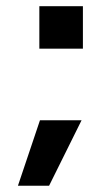

<svg xmlns="http://www.w3.org/2000/svg" viewBox="-20 -478 345 610"><path d="M37 112 107 -96H239.2L136 112ZM105 -323.4V-458.2H243.4V-323.4Z"/></svg>

Font: Maven Pro VF Beta
Style: Regular
Weight: 400
Designer: Joe Prince
Foundry: Joe Prince
Version: Version 2.002